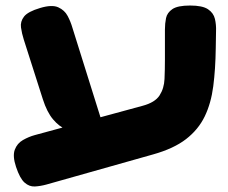

<svg xmlns="http://www.w3.org/2000/svg" viewBox="-20 -606 827 695"><path d="M148 62Q126 68 106 69Q86 70 69 55Q52 40 38 -2Q25 -41 33.5 -64Q42 -87 63 -99Q84 -111 106 -117L496 -223Q541 -235 557.5 -260.5Q574 -286 575.5 -320Q577 -354 577 -391V-499Q577 -521 581 -540.5Q585 -560 604 -573Q623 -586 668 -586Q713 -586 733 -572.5Q753 -559 758 -537.5Q763 -516 762 -493L761 -432Q760 -356 752 -294Q744 -232 721 -184.5Q698 -137 653.5 -102.5Q609 -68 534 -47ZM220 -137Q194 -148 172 -174Q150 -200 135 -247L66 -463Q59 -485 56 -506.5Q53 -528 67 -546Q81 -564 125 -577Q168 -590 191 -579.5Q214 -569 225 -548Q236 -527 242 -506L352 -155Z"/></svg>

Font: Fredoka Expanded
Style: Bold
Weight: 700
Width: 7
Designer: Ben Nathan
Foundry: Milena B. Brandão, Ben Nathan
Version: Version 2.001